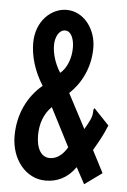

<svg xmlns="http://www.w3.org/2000/svg" viewBox="-49 -667 473 716"><g transform="rotate(5 187.5 -309.0)"><path d="M293 12 358 -35 315 -118C335 -153 347 -172 364 -214L307 -274C303 -269 303 -266 303 -261C303 -239 293 -223 276 -193L208 -322C250 -361 283 -422 283 -497C283 -569 235 -630 172 -630C114 -630 58 -578 58 -497C58 -448 73 -394 107 -340C53 -295 19 -227 19 -145C19 -58 74 11 148 11C190 11 229 -5 260 -49ZM168 -394C146 -428 136 -465 136 -495C136 -524 149 -553 173 -553C196 -553 207 -523 207 -491C207 -453 193 -414 168 -394ZM157 -74C126 -74 106 -103 106 -155C106 -197 119 -236 148 -264L222 -120C204 -89 181 -74 157 -74Z"/></g></svg>

Font: Inconsolata Condensed
Style: Bold
Weight: 700
Width: 3
Monospace: yes
Designer: Raph Levien, Cyreal, Brenton Simpson
Foundry: Raph Levien, Cyreal, Google
Version: Version 3.100